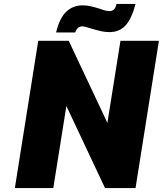

<svg xmlns="http://www.w3.org/2000/svg" viewBox="-20 -949 822 969"><path d="M173 -743H327L522 -329L588 -743H782L664 0H510L315 -414L249 0H55ZM396 -922Q419 -922 438 -917.5Q457 -913 483 -905Q514 -893 533 -893Q561 -893 568 -929H664Q644 -853 613 -820Q582 -787 533 -787Q511 -787 490.5 -791.5Q470 -796 440 -805Q407 -816 395 -816Q371 -816 359 -785H263Q281 -859 315 -890.5Q349 -922 396 -922Z"/></svg>

Font: Exo Black
Style: Italic
Weight: 900
Italic angle: -9°
Designer: Natanael Gama
Foundry: Natanael Gama
Version: Version 1.500; ttfautohint (v1.6)